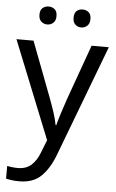

<svg xmlns="http://www.w3.org/2000/svg" viewBox="-63 -772 636 1054"><g transform="rotate(5 255.0 -245.0)"><path d="M1 -536H95L211 -231Q226 -191 238 -154.5Q250 -118 256 -85H260Q266 -110 279 -150.5Q292 -191 306 -232L415 -536H510L279 74Q251 150 206.5 195Q162 240 84 240Q60 240 42 237.5Q24 235 11 232V162Q22 164 37.5 166Q53 168 70 168Q116 168 144.5 142Q173 116 189 73L217 2ZM115 -681Q115 -707 129 -718.5Q143 -730 162 -730Q181 -730 195 -718.5Q209 -707 209 -681Q209 -656 195 -643.5Q181 -631 162 -631Q143 -631 129 -643.5Q115 -656 115 -681ZM303 -681Q303 -707 316.5 -718.5Q330 -730 349 -730Q368 -730 382 -718.5Q396 -707 396 -681Q396 -656 382 -643.5Q368 -631 349 -631Q330 -631 316.5 -643.5Q303 -656 303 -681Z"/></g></svg>

Font: Noto Sans Medefaidrin
Style: Regular
Weight: 400
Designer: Dalton Maag Ltd
Foundry: Dalton Maag Ltd
Version: Version 1.002; ttfautohint (v1.8.4.7-5d5b)